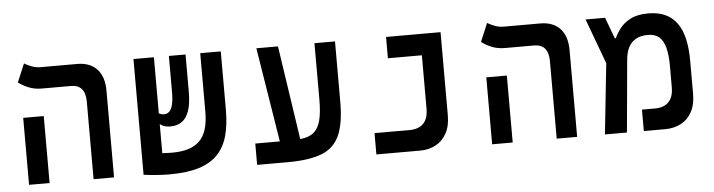

<svg xmlns="http://www.w3.org/2000/svg" viewBox="-42 -786 3600 968"><g transform="rotate(-5 1758.0 -301.5)"><path d="M398.4 0V-392.1Q398.4 -478 325.7 -478H178.2Q140.6 -478 111.1 -490.5Q81.5 -502.9 60.5 -519L99.6 -611.8Q110.8 -604.5 133.8 -595.2Q156.7 -585.9 181.2 -585.9H366.2Q431.2 -585.9 466.6 -547.9Q502 -509.8 502 -439.5V0ZM71.8 0V-338.9H175.8V0Z M781.7 9.3Q749.5 9.3 712.4 6.3Q675.3 3.4 651.9 0L674.8 -108.4Q678.7 -106.9 693.6 -105.5Q708.5 -104 728.8 -102.3Q749 -100.6 769.3 -99.6Q789.6 -98.6 803.7 -98.6Q850.1 -98.6 885 -108.9Q919.9 -119.1 943.1 -141.6Q966.3 -164.1 977.8 -200.7Q989.3 -237.3 989.3 -290.5V-585.9H1093.3V-290.5Q1093.3 -215.8 1078.1 -159.9Q1063 -104 1027.3 -66.2Q991.7 -28.3 931.9 -9.5Q872.1 9.3 781.7 9.3ZM754.9 0.5 651.4 -0.5V-585.9H754.9ZM808.1 -231Q780.8 -231 762.9 -241.9Q745.1 -252.9 731.9 -266.1L750 -306.2Q756.3 -300.3 764.2 -297.6Q772 -294.9 782.2 -294.9Q795.9 -294.9 806.9 -304.7Q817.9 -314.5 824.2 -338.1Q830.6 -361.8 830.6 -402.3V-585.9H915V-398.4Q915 -336.9 902.1 -300.3Q889.2 -263.7 865.2 -247.3Q841.3 -231 808.1 -231Z M1226.1 0V-107.9H1402.8Q1444.3 -107.9 1475.3 -114Q1506.3 -120.1 1526.9 -139.2Q1547.4 -158.2 1557.4 -196.8Q1567.4 -235.4 1567.4 -300.8V-585.9H1671.4V-279.8Q1671.4 -170.9 1643.8 -109.9Q1616.2 -48.8 1552.5 -24.4Q1488.8 0 1380.4 0Q1341.3 0 1303 0Q1264.6 0 1226.1 0ZM1361.8 -37.6 1273.4 -585.9H1382.8L1464.8 -37.6Z M1829.6 0V-107.9H2009.3Q2035.2 -107.9 2056.2 -117.7Q2077.1 -127.4 2089.4 -149.4Q2101.6 -171.4 2101.6 -208V-585.9H2205.6V-166Q2205.6 -110.8 2185.3 -74Q2165 -37.1 2130.1 -18.6Q2095.2 0 2051.3 0ZM1929.7 -478V-585.9H2191.4V-478Z M2742.2 0V-392.1Q2742.2 -478 2669.4 -478H2522Q2484.4 -478 2454.8 -490.5Q2425.3 -502.9 2404.3 -519L2443.4 -611.8Q2454.6 -604.5 2477.5 -595.2Q2500.5 -585.9 2524.9 -585.9H2710Q2774.9 -585.9 2810.3 -547.9Q2845.7 -509.8 2845.7 -439.5V0ZM2415.5 0V-338.9H2519.5V0Z M2986.3 0 3034.2 -451.7 3077.6 -478.5H3083.5Q3093.8 -502.4 3113.3 -527.8Q3132.8 -553.2 3167.2 -571Q3201.7 -588.9 3256.3 -588.9Q3306.6 -588.9 3342.5 -572.3Q3378.4 -555.7 3401.6 -523.4Q3424.8 -491.2 3435.8 -443.4Q3446.8 -395.5 3446.8 -333V-165Q3446.8 -110.4 3426.5 -73.5Q3406.2 -36.6 3371.1 -18.3Q3335.9 0 3292 0H3183.1V-108.4H3251.5Q3276.9 -108.4 3297.6 -118.2Q3318.4 -127.9 3330.6 -149.9Q3342.8 -171.9 3342.8 -208.5V-317.4Q3342.8 -369.1 3333.7 -405.8Q3324.7 -442.4 3303.5 -461.7Q3282.2 -481 3245.1 -481Q3194.8 -481 3165.5 -452.9Q3136.2 -424.8 3130.9 -365.7L3097.7 0ZM3031.7 -336.9 2939.5 -585.9H3038.1L3079.6 -474.6Z"/></g></svg>

Font: Cascadia Mono Medium
Style: Regular
Weight: 500
Monospace: yes
Designer: Aaron Bell
Foundry: Saja Typeworks
Version: Version 2407.024